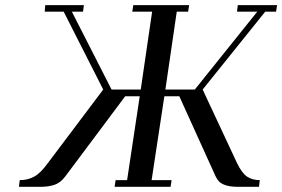

<svg xmlns="http://www.w3.org/2000/svg" viewBox="-20 -722 1091 742"><path d="M53.2 0 56.2 -25.9Q87.9 -25.9 112.5 -39.6Q137.2 -53.2 165 -91.8L378.9 -376L226.1 -676.8H152.8L154.8 -702.1H304.2L300.8 -676.8H257.8L411.1 -376H523.9L567.9 -676.8H491.2L495.1 -702.1H710.9L707 -676.8H663.1L619.1 -376H732.9L974.1 -676.8H896L898.9 -702.1H1050.8L1046.9 -676.8H1004.9L763.2 -376L896 -91.8Q914.6 -53.2 934.6 -39.6Q954.6 -25.9 983.9 -25.9L981 0H897.9Q866.2 0 844.7 -8.8Q823.2 -17.6 813 -41L672.9 -350.1H615.2L565.9 -25.9H643.1L639.2 0H422.9L426.8 -25.9H471.2L520 -350.1H463.9L232.9 -41Q214.4 -16.1 191.4 -8.1Q168.5 0 136.2 0Z"/></svg>

Font: Dehuti
Style: Bold-Italic
Weight: 700
Version: Version 1.2